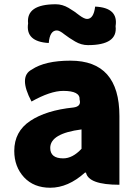

<svg xmlns="http://www.w3.org/2000/svg" viewBox="-20 -868 646 902"><path d="M216 14Q139 14 93 -35Q47 -85 47 -159Q47 -250 122 -300Q197 -350 325 -363Q363 -368 354 -400Q357 -441 277 -441Q217 -441 128 -391Q66 -508 129 -541Q191 -583 311 -583Q541 -583 541 -323V0Q396 0 384 -57H379Q300 14 216 14ZM277 -124Q321 -124 363 -169V-260Q216 -241 216 -173Q216 -124 277 -124ZM393 -656Q362 -656 333 -673Q304 -690 282 -707Q260 -725 247 -725Q214 -725 209 -666Q99 -672 112 -758Q102 -848 242 -848Q273 -848 302 -831Q331 -814 353 -796Q376 -779 389 -779Q420 -779 427 -837Q537 -832 523 -745Q534 -656 393 -656Z"/></svg>

Font: Swei Half Moon CJK SC
Style: Black
Weight: 900
Version: Version 2.071